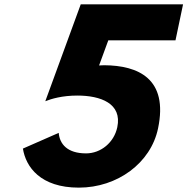

<svg xmlns="http://www.w3.org/2000/svg" viewBox="-20 -845 859 880"><path d="M85 -164C98.3 -80 165.3 15 341.3 15C518.3 15 671.1 -98 704.3 -256C752.5 -485 613.1 -545 457.3 -546C449.3 -546 441.1 -545 434.1 -545L476.3 -660H784.3L819 -825H350L187.6 -381C214.9 -392 265.1 -407 334.1 -407C441.1 -407 540.5 -371 517.6 -262C502.9 -192 442.4 -142 374.4 -142C288.4 -142 253.4 -185 249.1 -236Z"/></svg>

Font: Hussar
Style: BdOblTwo
Weight: 700
Foundry: Cannot Into Space Fonts
Version: Version 2.00